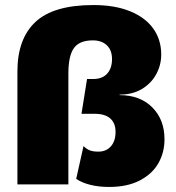

<svg xmlns="http://www.w3.org/2000/svg" viewBox="-20 -731 697 761"><path d="M632 -179Q632 -127 608 -84.5Q584 -42 534.5 -16Q485 10 412 10Q371 10 337.5 1.5Q304 -7 282 -22L311 -152Q323 -140 336 -135Q349 -130 370 -130Q401 -130 419.5 -151Q438 -172 438 -208Q438 -243 417 -261.5Q396 -280 355 -280H303L325 -418H354Q387 -419 405.5 -440Q424 -461 424 -497Q424 -532 403.5 -551.5Q383 -571 348 -571Q295 -571 273 -540.5Q251 -510 251 -439V0H49V-448Q49 -577 120.5 -644Q192 -711 350 -711Q436 -711 496.5 -686Q557 -661 588 -617Q619 -573 619 -515Q619 -473 599 -436.5Q579 -400 542 -378Q505 -356 454 -356V-354Q535 -354 583.5 -305.5Q632 -257 632 -179Z"/></svg>

Font: Work Sans ExtraBold
Style: Regular
Weight: 800
Designer: Wei Huang
Foundry: Wei Huang
Version: Version 1.500